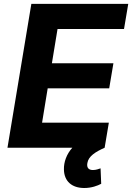

<svg xmlns="http://www.w3.org/2000/svg" viewBox="-20 -747 669 971"><path d="M607.2 -600.5 628.6 -727.3H138.5L17.8 0H345.9C317.1 31.6 302.2 72.4 303.3 110.1C304.3 170.1 343.8 203.8 406.2 203.8C442.8 203.8 473 192.5 491.8 182.5L488.6 104.4C478.7 107.6 465.9 112.9 449.9 112.9C427.2 112.9 417.6 100.1 421.9 77.4C427.2 43.3 462.4 21 509.6 0H509.2L530.5 -126.8H192.8L221.2 -300.4H532.3L553.6 -427.2H242.5L271 -600.5Z"/></svg>

Font: TID UI
Style: Bold Italic
Weight: 700
Italic angle: -9.39999°
Designer: The TID Project Authors
Foundry: Bakken & Bæck
Version: Version 1.001;hotconv 1.0.109;makeotfexe 2.5.65596